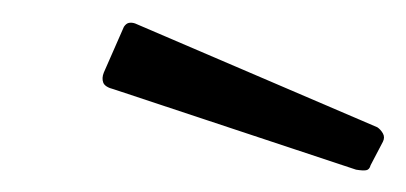

<svg xmlns="http://www.w3.org/2000/svg" viewBox="-20 -770 364 172"><path d="M91 -746Q93 -749 95.5 -749.5Q98 -750 101 -749L318 -656Q321 -654 323 -650.5Q325 -647 323 -643L312 -622Q311 -618 308 -617.5Q305 -617 299 -618L82 -690Q74 -692 72.5 -696Q71 -700 73 -705Z"/></svg>

Font: Libre Franklin Light
Style: Italic
Weight: 300
Italic angle: -8°
Designer: Pablo Impallari, Rodrigo Fuenzalida, Nhung Nguyen
Foundry: Impallari Type
Version: Version 3.000